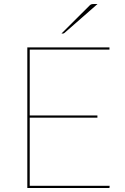

<svg xmlns="http://www.w3.org/2000/svg" viewBox="-20 -936 622 956"><path d="M116 0ZM525 -700V-689H128V-361H465V-350H128V-11H526L525 0H116V-700ZM465.5 -916 301 -772Q299 -770 296.8 -769.5Q294.5 -769 292 -769H286L426.5 -909Q430.5 -913 434.8 -914.5Q439 -916 447.5 -916Z"/></svg>

Font: Lato Hairline
Style: Regular
Weight: 100
Designer: Lukasz Dziedzic
Foundry: tyPoland Lukasz Dziedzic
Version: Version 2.007; 2014-02-27